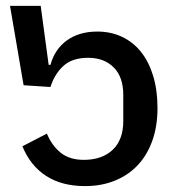

<svg xmlns="http://www.w3.org/2000/svg" viewBox="-20 -619 605 651"><path d="M268 12Q190 12 136.5 -22.5Q83 -57 56 -123L139 -166Q156 -125 186 -101Q216 -77 264 -77Q326 -77 362 -111Q398 -145 398 -209V-297Q398 -358 365.5 -390.5Q333 -423 279 -423Q225 -423 195 -395.5Q165 -368 151 -324L60 -330L14 -599H118L145 -399H151Q166 -453 207.5 -482.5Q249 -512 310 -512Q356 -512 394 -494Q432 -476 458.5 -442.5Q485 -409 499.5 -361Q514 -313 514 -253Q514 -191 496.5 -142Q479 -93 447 -59Q415 -25 369.5 -6.5Q324 12 268 12Z"/></svg>

Font: IBM Plex Sans Thai Medm
Style: Regular
Weight: 500
Designer: Mike Abbink, Paul van der Laan, Pieter van Rosmalen, Ben Mitchell, Mark Frömberg
Foundry: Bold Monday
Version: Version 1.2